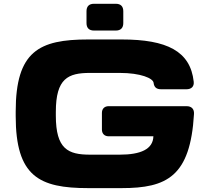

<svg xmlns="http://www.w3.org/2000/svg" viewBox="-20 -973 1118 1009"><path d="M443.4 15.6H619.1C857.4 15.6 980.5 -45.9 999.5 -374.5C1001 -400.9 985.8 -415 960.4 -415H550.8C529.3 -415 515.6 -401.4 515.6 -379.9V-292C515.6 -270.5 529.3 -256.8 550.8 -256.8H786.1C784.2 -189 719.7 -160.2 608.9 -160.2H453.6C337.9 -160.2 273.4 -189 273.4 -365.7V-384.8C273.4 -561.5 337.9 -589.8 453.6 -589.8H608.9C719.7 -589.8 784.2 -561.5 787.1 -538.1C790 -514.2 802.2 -503.9 827.1 -503.9H960C985.4 -503.9 1001 -518.1 998 -543.9C980.5 -704.1 857.4 -765.6 619.1 -765.6H443.4C185.5 -765.6 62.5 -704.1 62.5 -386.7V-363.3C62.5 -45.9 185.5 15.6 443.4 15.6ZM434.6 -914.1V-851.6C434.6 -826.2 448.2 -812.5 473.6 -812.5H588.9C614.3 -812.5 627.9 -826.2 627.9 -851.6V-914.1C627.9 -939.5 614.3 -953.1 588.9 -953.1H473.6C448.2 -953.1 434.6 -939.5 434.6 -914.1Z"/></svg>

Font: Gyrotrope Black
Style: Regular
Weight: 900
Designer: David Moles
Version: Version 1.003;Glyphs 3.3.1 (3343)